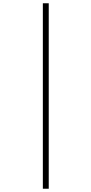

<svg xmlns="http://www.w3.org/2000/svg" viewBox="-20 -793 557 1174"><path d="M242 -773H278V361H242Z"/></svg>

Font: Noto Sans Telugu SemiCondensed ExtraLight
Style: Regular
Weight: 200
Width: 4
Designer: Jelle Bosma - Monotype Design Team
Foundry: Monotype Imaging Inc.
Version: Version 2.005; ttfautohint (v1.8.4.7-5d5b)